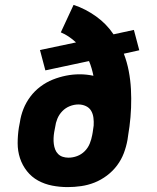

<svg xmlns="http://www.w3.org/2000/svg" viewBox="-20 -755 640 783"><path d="M256 8Q224 8 193 2Q162 -4 135.5 -18.5Q109 -33 90 -57Q71 -81 61.5 -110Q52 -139 52 -171Q52 -203 57 -235L61 -256Q65 -284 75.5 -310.5Q86 -337 103.5 -360.5Q121 -384 145 -402Q169 -420 195.5 -430.5Q222 -441 249.5 -446.5Q277 -452 305 -452Q319 -452 333 -450.5Q347 -449 361 -446Q358 -461 353.5 -476.5Q349 -492 343 -506L165 -468L143 -551L290 -582Q276 -595 260.5 -605.5Q245 -616 228 -623L280 -735Q305 -727 328 -715Q351 -703 372 -688Q393 -673 411 -654.5Q429 -636 443 -615L526 -633L548 -550L485 -536Q498 -502 505 -465.5Q512 -429 514 -391.5Q516 -354 514.5 -315.5Q513 -277 508 -239Q507 -231 505.5 -222.5Q504 -214 503 -206L500 -185Q495 -157 485 -130.5Q475 -104 457.5 -80.5Q440 -57 416 -39Q392 -21 365.5 -10.5Q339 0 311 4Q283 8 256 8ZM259 -112Q277 -112 294.5 -118.5Q312 -125 325.5 -138.5Q339 -152 346 -169.5Q353 -187 356 -204L358 -215Q359 -222 360 -229Q361 -236 362 -243Q363 -259 361 -275Q359 -291 351.5 -303.5Q344 -316 330 -322.5Q316 -329 300 -329Q282 -329 264.5 -322Q247 -315 234 -301.5Q221 -288 214 -271Q207 -254 205 -237L201 -216Q199 -204 198.5 -191.5Q198 -179 199.5 -167.5Q201 -156 205 -145.5Q209 -135 217 -127Q225 -119 236 -115.5Q247 -112 259 -112Z"/></svg>

Font: Iosevka Curly Slab HvExObl
Style: Regular
Weight: 900
Width: 7
Italic angle: -9°
Monospace: yes
Designer: Belleve Invis
Foundry: Belleve Invis
Version: Version 11.1.0; ttfautohint (v1.8.3)